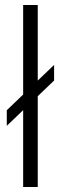

<svg xmlns="http://www.w3.org/2000/svg" viewBox="-20 -743 242 763"><path d="M72 0V-723H130V0ZM7 -243V-305L195 -485V-423Z"/></svg>

Font: Archivo SemiBold ExtraLight
Style: Regular
Weight: 250
Version: Version 2.001